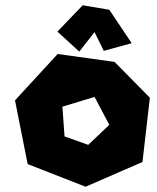

<svg xmlns="http://www.w3.org/2000/svg" viewBox="-20 -699 596 729"><path d="M198 -579 294 -679 395 -662 480 -535 374 -506 339 -577 281 -503ZM225 -181 217 -294 339 -331 395 -225 315 -149ZM37 -318 85 -76 305 10 521 -84 549 -328 415 -464 199 -494Z"/></svg>

Font: Super Mario
Style: Regular
Weight: 400
Version: Version 1.0